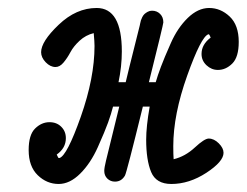

<svg xmlns="http://www.w3.org/2000/svg" viewBox="-20 -456 618 481"><path d="M51.8 -80.1Q51.8 -118.2 67.9 -134Q84 -149.9 104 -149.9Q122.1 -149.9 133.5 -138.4Q145 -127 145 -109.9Q145 -85 122.1 -68.8Q126 -60.1 127 -60.1H128.9Q147.9 -65.9 182.4 -163.6Q216.8 -261.2 216.8 -340.8Q216.8 -350.6 214.8 -373Q194.8 -368.2 179.4 -354Q164.1 -339.8 156.5 -325.4Q148.9 -311 139.4 -299.6Q129.9 -288.1 119.1 -288.1Q106 -288.1 94.5 -300Q83 -312 83 -325.2Q83 -352.1 127 -394Q170.9 -436 222.2 -436Q285.2 -436 285.2 -327.1Q285.2 -290 276.9 -250H294.9Q295.9 -255.9 330.1 -392.1L331.1 -397Q332 -401.9 333 -405Q334 -408.2 336.4 -413.1Q338.9 -418 342 -420.9Q345.2 -423.8 350.1 -426.5Q355 -429.2 360.8 -429.2Q373 -429.2 381.1 -421.1Q389.2 -413.1 389.2 -399.9Q389.2 -395 353 -250H370.1Q375 -267.1 383.1 -288.6Q391.1 -310.1 408 -348.1Q424.8 -386.2 450.4 -411.1Q476.1 -436 503.9 -436Q532.7 -436 555.4 -414.6Q578.1 -393.1 578.1 -351.1Q578.1 -313 562 -296.9Q545.9 -280.8 525.9 -280.8Q509.8 -280.8 497.3 -292.5Q484.9 -304.2 484.9 -320.8Q484.9 -344.7 507.8 -361.8Q504.9 -369.6 502.9 -370.1H502Q483.9 -364.3 449 -266.6Q414.1 -168.9 414.1 -89.8Q414.1 -67.9 415 -57.1Q443.8 -64 468 -86.4Q492.2 -108.9 502.9 -108.9Q516.1 -108.9 528.1 -96.9Q540 -85 540 -73.2Q540 -51.3 497.1 -23.2Q454.1 4.9 409.2 4.9Q371.1 4.9 358.6 -25.1Q346.2 -55.2 346.2 -106Q346.2 -139.2 355 -189H337.9Q296.9 -22 293 -16.1Q284.2 -1 268.1 -1Q256.8 -1 249 -8.5Q241.2 -16.1 241.2 -27.8Q241.2 -35.6 245.6 -53.7Q250 -71.8 260 -112.3Q270 -152.8 278.8 -189H263.2Q258.3 -169.9 250.7 -148.9Q243.2 -127.9 225.1 -87.4Q207 -46.9 180.9 -21Q154.8 4.9 127 4.9Q97.2 4.9 74.5 -17.1Q51.8 -39.1 51.8 -80.1Z"/></svg>

Font: CMU Typewriter Text
Style: Italic
Weight: 500
Italic angle: -14.04°
Version: Version 0.7.0